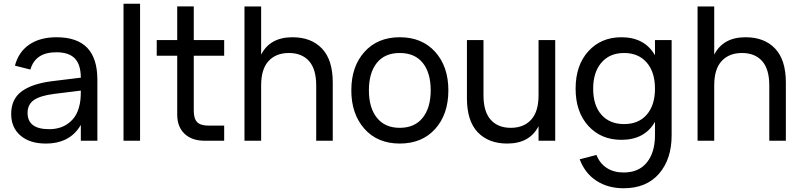

<svg xmlns="http://www.w3.org/2000/svg" viewBox="-20 -755 4295 1030"><path d="M283.2 -555.2Q393.6 -555.2 448 -498.5Q502.4 -441.9 502.4 -326.7V0H413.6V-85Q356 15.1 225.1 15.1Q140.1 15.1 90.1 -27.6Q40 -70.3 40 -143.6Q40 -223.1 95.7 -264.4Q151.4 -305.7 257.8 -319.3L413.6 -338.4Q413.1 -409.2 381.1 -441.9Q349.1 -474.6 282.2 -474.6Q169.4 -474.6 143.1 -381.8L60.1 -402.8Q79.6 -476.6 137.2 -515.9Q194.8 -555.2 283.2 -555.2ZM413.6 -269 268.1 -251Q193.8 -241.2 160.9 -217.5Q127.9 -193.8 127.9 -149.4Q127.9 -62 243.7 -62Q306.2 -62 348.9 -95Q391.6 -127.9 404.8 -184.1Q413.6 -212.4 413.6 -267.6Z M731.4 0H642.6V-734.9H731.4Z M820.8 -456.1V-540H930.7V-720.7H1019.5V-540H1182.6V-456.1H1019.5V-161.6Q1019.5 -118.2 1037.8 -99.6Q1056.2 -81.1 1099.1 -81.1H1182.6V0H1078.1Q1009.3 0 970 -37.4Q930.7 -74.7 930.7 -140.1V-456.1Z M1676.3 0V-296.9Q1676.3 -384.3 1637.7 -427.5Q1599.1 -470.7 1529.8 -470.7Q1460.4 -470.7 1420.7 -427.5Q1380.9 -384.3 1380.9 -296.9V0H1291.5V-720.2H1380.9V-461.9Q1428.7 -555.2 1548.8 -555.2Q1649.9 -555.2 1707.5 -494.4Q1765.1 -433.6 1765.1 -312V0Z M2124.5 15.1Q2005.4 15.1 1935.1 -64Q1864.7 -143.1 1864.7 -270.5Q1864.7 -398.4 1935.3 -476.8Q2005.9 -555.2 2124.5 -555.2Q2244.1 -555.2 2314.7 -476.6Q2385.3 -397.9 2385.3 -270.5Q2385.3 -142.1 2314.7 -63.5Q2244.1 15.1 2124.5 15.1ZM2124.5 -69.3Q2204.6 -69.3 2247.6 -123.3Q2290.5 -177.2 2290.5 -270.5Q2290.5 -364.7 2247.8 -417.7Q2205.1 -470.7 2124.5 -470.7Q2043.9 -470.7 2001.5 -417.5Q1959 -364.3 1959 -270.5Q1959 -176.8 2002 -123Q2044.9 -69.3 2124.5 -69.3Z M2573.7 -540V-243.7Q2573.7 -156.2 2612.3 -112.8Q2650.9 -69.3 2720.2 -69.3Q2789.6 -69.3 2829.3 -112.8Q2869.1 -156.2 2869.1 -243.7V-540H2958.5V0H2869.1V-78.1Q2821.3 15.1 2701.2 15.1Q2600.6 15.1 2542.7 -45.7Q2484.9 -106.4 2484.9 -228V-540Z M3313.5 -555.2Q3438 -555.2 3493.7 -458.5V-540H3583V-28.8Q3583 98.6 3515.4 176.8Q3447.8 254.9 3325.7 254.9Q3241.2 254.9 3179.7 214.8Q3118.2 174.8 3089.8 99.6L3179.7 76.2Q3197.8 122.1 3235.4 146.2Q3272.9 170.4 3325.7 170.4Q3406.7 170.4 3450.2 116.5Q3493.7 62.5 3493.7 -29.8V-101.6Q3438.5 -4.9 3313.5 -4.9Q3204.1 -4.9 3136 -79.8Q3067.9 -154.8 3067.9 -279.3Q3067.9 -404.8 3136.2 -480Q3204.6 -555.2 3313.5 -555.2ZM3328.1 -89.4Q3406.2 -89.4 3450 -140.4Q3493.7 -191.4 3493.7 -279.3Q3493.7 -368.7 3449.2 -419.7Q3404.8 -470.7 3328.1 -470.7Q3250.5 -470.7 3206.3 -418.9Q3162.1 -367.2 3162.1 -279.3Q3162.1 -189.9 3206.3 -139.6Q3250.5 -89.4 3328.1 -89.4Z M4106.9 0V-296.9Q4106.9 -384.3 4068.4 -427.5Q4029.8 -470.7 3960.4 -470.7Q3891.1 -470.7 3851.3 -427.5Q3811.5 -384.3 3811.5 -296.9V0H3722.2V-720.2H3811.5V-461.9Q3859.4 -555.2 3979.5 -555.2Q4080.6 -555.2 4138.2 -494.4Q4195.8 -433.6 4195.8 -312V0Z"/></svg>

Font: Vela Sans Med
Style: Regular
Weight: 500
Designer: Principal design: Mikhail Sharanda - project Manrope.
Design modification: Ravid Balaliev
Foundry: Mikhail Sharanda
Version: Version 1.001